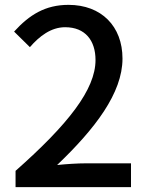

<svg xmlns="http://www.w3.org/2000/svg" viewBox="-20 -770 610 790"><path d="M44 0H519V-98H335C299 -98 253 -95 215 -91C371 -240 484 -387 484 -529C484 -662 397 -750 262 -750C166 -750 101 -709 38 -640L103 -576C142 -621 190 -658 248 -658C331 -658 373 -603 373 -523C373 -402 261 -259 44 -67Z"/></svg>

Font: Source Han Sans JP Medium
Style: Regular
Weight: 500
Designer: Ryoko NISHIZUKA 西塚涼子 (kana, bopomofo & ideographs); Paul D. Hunt (Latin, Greek & Cyrillic); Sandoll Communications 산돌커뮤니
Foundry: Adobe
Version: Version 2.002;hotconv 1.0.116;makeotfexe 2.5.65601